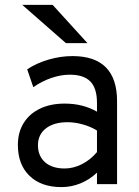

<svg xmlns="http://www.w3.org/2000/svg" viewBox="-20 -752 566 784"><path d="M231 12Q148 12 100.5 -34Q53 -80 53 -160Q53 -211.5 76.5 -249.5Q100 -287.5 143 -308.2Q186 -329 244 -329Q281.5 -329 314.2 -320.8Q347 -312.5 376 -296V-332Q376 -391.5 349 -419.2Q322 -447 265 -447Q228.5 -447 189.2 -433.5Q150 -420 116 -396L91 -469Q129.5 -494.5 178.8 -508.8Q228 -523 276 -523Q367 -523 412.5 -476.8Q458 -430.5 458 -339V0H376V-47Q346 -18.5 308.5 -3.2Q271 12 231 12ZM244 -64Q279.5 -64 314.2 -81.5Q349 -99 376 -131V-219Q350.5 -235 318 -244Q285.5 -253 256 -253Q200 -253 167.5 -227.8Q135 -202.5 135 -159Q135 -115 164 -89.5Q193 -64 244 -64ZM249 -576 71 -732H195L337 -576Z"/></svg>

Font: Undotted
Style: Regular
Weight: 400
Designer: Delve Withrington, Dave Bailey, Thomas Jockin
Foundry: Delve Fonts LLC
Version: Version 4.000